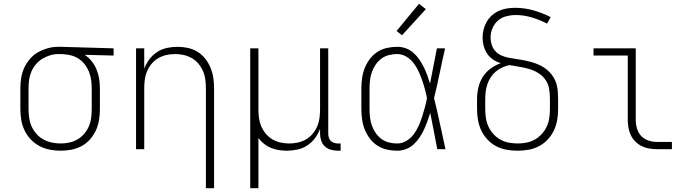

<svg xmlns="http://www.w3.org/2000/svg" viewBox="-20 -784 3640 1009"><path d="M299 8Q270 8 241.5 2.5Q213 -3 187.5 -16.5Q162 -30 142 -51Q122 -72 109.5 -98Q97 -124 92 -152.5Q87 -181 87 -210V-320Q87 -348 91.5 -375.5Q96 -403 107.5 -428Q119 -453 137.5 -474.5Q156 -496 180 -509.5Q204 -523 231 -530.5Q258 -538 285 -538Q289 -538 292.5 -538Q296 -538 300 -538L577 -530V-492L425 -496Q446 -482 462 -462Q478 -442 487.5 -418.5Q497 -395 501 -370Q505 -345 505 -320V-210Q505 -182 500.5 -153.5Q496 -125 484 -99Q472 -73 453 -51.5Q434 -30 409 -16.5Q384 -3 356 2.5Q328 8 299 8ZM299 -30Q322 -30 345 -35Q368 -40 387.5 -51.5Q407 -63 422.5 -81Q438 -99 447 -120Q456 -141 459 -164Q462 -187 462 -210V-320Q462 -342 459 -363.5Q456 -385 448 -405.5Q440 -426 427 -443.5Q414 -461 396 -473.5Q378 -486 357 -492Q336 -498 314 -499L300 -500Q297 -500 294 -500Q291 -500 288 -500Q266 -500 244 -493.5Q222 -487 203 -475.5Q184 -464 169 -446.5Q154 -429 145 -408Q136 -387 133 -365Q130 -343 130 -320V-210Q130 -187 133.5 -163.5Q137 -140 146.5 -119Q156 -98 172 -80Q188 -62 208.5 -51Q229 -40 252.5 -35Q276 -30 299 -30Z M1062 205V-320Q1062 -343 1059 -366Q1056 -389 1047 -410Q1038 -431 1023 -449Q1008 -467 988 -478.5Q968 -490 945.5 -495Q923 -500 900 -500Q877 -500 854.5 -495Q832 -490 812 -478.5Q792 -467 777 -449Q762 -431 753 -410Q744 -389 741 -366Q738 -343 738 -320V0H695V-530H738V-423Q748 -450 765 -472.5Q782 -495 805.5 -510.5Q829 -526 857 -532Q885 -538 913 -538Q941 -538 968 -532Q995 -526 1018.5 -511.5Q1042 -497 1059 -475Q1076 -453 1086.5 -427.5Q1097 -402 1101 -375Q1105 -348 1105 -320V205Z M1295 205V-530H1338V-210Q1338 -187 1341 -164Q1344 -141 1353 -120Q1362 -99 1377 -81Q1392 -63 1412 -51.5Q1432 -40 1454.5 -35Q1477 -30 1500 -30Q1523 -30 1545.5 -35Q1568 -40 1588 -51.5Q1608 -63 1623 -81Q1638 -99 1647 -120Q1656 -141 1659 -164Q1662 -187 1662 -210V-530H1705V-81Q1705 -71 1708 -61Q1711 -51 1718 -44Q1725 -37 1735 -33.5Q1745 -30 1756 -30H1770V8H1756Q1737 8 1719 3Q1701 -2 1687.5 -14.5Q1674 -27 1668 -45Q1662 -63 1662 -81V-107Q1652 -80 1635 -57.5Q1618 -35 1594.5 -19.5Q1571 -4 1543 2Q1515 8 1487 8Q1466 8 1444.5 4.5Q1423 1 1403.5 -7Q1384 -15 1367 -28.5Q1350 -42 1338 -59V205Z M2067 8Q2040 8 2013 2Q1986 -4 1963 -19Q1940 -34 1923.5 -56Q1907 -78 1897 -103Q1887 -128 1883 -155.5Q1879 -183 1879 -210V-320Q1879 -347 1883 -374.5Q1887 -402 1897 -427Q1907 -452 1923.5 -474Q1940 -496 1963 -511Q1986 -526 2013 -532Q2040 -538 2067 -538Q2091 -538 2113 -530Q2135 -522 2152.5 -506.5Q2170 -491 2183.5 -471.5Q2197 -452 2207 -431.5Q2217 -411 2225 -389Q2233 -367 2240 -345Q2249 -391 2258 -437.5Q2267 -484 2276 -530H2319Q2304 -465 2290.5 -399Q2277 -333 2261 -268Q2278 -201 2292 -134Q2306 -67 2321 0H2278Q2269 -48 2259.5 -96Q2250 -144 2241 -191Q2234 -169 2226 -146.5Q2218 -124 2208 -102.5Q2198 -81 2184.5 -61Q2171 -41 2153.5 -25Q2136 -9 2113.5 -0.5Q2091 8 2067 8ZM2067 -30Q2093 -30 2115.5 -43.5Q2138 -57 2153.5 -77.5Q2169 -98 2179.5 -121.5Q2190 -145 2198 -169.5Q2206 -194 2212.5 -218.5Q2219 -243 2224 -268Q2219 -293 2212.5 -317Q2206 -341 2197.5 -365Q2189 -389 2178.5 -411.5Q2168 -434 2152.5 -454Q2137 -474 2114.5 -487Q2092 -500 2067 -500Q2045 -500 2023.5 -494.5Q2002 -489 1984.5 -476Q1967 -463 1954.5 -445Q1942 -427 1934.5 -406Q1927 -385 1924.5 -363.5Q1922 -342 1922 -320V-210Q1922 -188 1924.5 -166.5Q1927 -145 1934.5 -124Q1942 -103 1954.5 -85Q1967 -67 1984.5 -54Q2002 -41 2023.5 -35.5Q2045 -30 2067 -30ZM2093 -599 2064 -621 2182 -764 2218 -736Z M2700 8Q2671 8 2642.5 3Q2614 -2 2588 -15.5Q2562 -29 2542 -50.5Q2522 -72 2509.5 -98Q2497 -124 2492 -152.5Q2487 -181 2487 -210V-263Q2487 -294 2494 -324Q2501 -354 2517 -379.5Q2533 -405 2558 -423.5Q2583 -442 2612 -452Q2591 -458 2572 -470.5Q2553 -483 2540.5 -501.5Q2528 -520 2522 -542Q2516 -564 2516 -586Q2516 -608 2521.5 -629.5Q2527 -651 2538 -670Q2549 -689 2565.5 -703.5Q2582 -718 2602 -727Q2622 -736 2643.5 -739.5Q2665 -743 2687 -743Q2736 -743 2783.5 -729.5Q2831 -716 2874 -694L2855 -660Q2816 -680 2774.5 -692.5Q2733 -705 2689 -705Q2665 -705 2640 -698.5Q2615 -692 2596.5 -675.5Q2578 -659 2568 -635.5Q2558 -612 2558 -587Q2558 -568 2564 -549Q2570 -530 2583 -515.5Q2596 -501 2614 -493Q2632 -485 2651 -481Q2670 -477 2689 -474.5Q2708 -472 2727 -468.5Q2746 -465 2765 -460Q2784 -455 2802 -448Q2820 -441 2836.5 -430.5Q2853 -420 2866.5 -406.5Q2880 -393 2890 -376Q2900 -359 2905 -340.5Q2910 -322 2911.5 -302.5Q2913 -283 2913 -263V-210Q2913 -181 2908 -152.5Q2903 -124 2890.5 -98Q2878 -72 2858 -50.5Q2838 -29 2812 -15.5Q2786 -2 2757.5 3Q2729 8 2700 8ZM2700 -30Q2723 -30 2746.5 -34.5Q2770 -39 2790.5 -50.5Q2811 -62 2827 -79.5Q2843 -97 2853 -118.5Q2863 -140 2866.5 -163.5Q2870 -187 2870 -210V-263Q2870 -290 2866 -316Q2862 -342 2847 -364Q2832 -386 2809 -400Q2786 -414 2761 -421.5Q2736 -429 2709.5 -433Q2683 -437 2658 -442Q2638 -438 2619.5 -429.5Q2601 -421 2585.5 -408Q2570 -395 2559 -378Q2548 -361 2541.5 -342Q2535 -323 2532.5 -303Q2530 -283 2530 -263V-210Q2530 -187 2533.5 -163.5Q2537 -140 2547 -118.5Q2557 -97 2573 -79.5Q2589 -62 2609.5 -50.5Q2630 -39 2653.5 -34.5Q2677 -30 2700 -30Z M3433 0Q3413 0 3392 -3.5Q3371 -7 3352.5 -16Q3334 -25 3319 -40Q3304 -55 3295 -74Q3286 -93 3282.5 -113.5Q3279 -134 3279 -155V-492H3099V-530H3321V-155Q3321 -132 3327.5 -109Q3334 -86 3349.5 -69.5Q3365 -53 3387.5 -45.5Q3410 -38 3433 -38H3511V0Z"/></svg>

Font: Iosevka Curly XLtEx
Style: Regular
Weight: 200
Width: 7
Monospace: yes
Designer: Belleve Invis
Foundry: Belleve Invis
Version: Version 11.1.0; ttfautohint (v1.8.3)